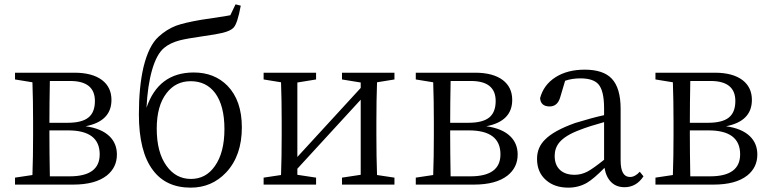

<svg xmlns="http://www.w3.org/2000/svg" viewBox="-20 -848 3536 882"><path d="M49 0V-32L129 -44Q132 -127 132 -228V-286Q132 -388 129 -470L49 -483V-514H322Q404 -514 449 -480Q492 -447 492 -389Q492 -291 373 -268Q446 -258 483 -222Q517 -189 517 -138Q517 -79 471 -42Q418 0 316 0ZM209 -38H300Q438 -38 438 -139Q438 -249 293 -249H207V-228Q207 -150 209 -38ZM207 -284H291Q356 -284 386 -308Q416 -332 416 -384Q416 -476 302 -476H209Q207 -370 207 -284Z M856 14Q742 14 682 -67Q618 -152 618 -323Q618 -448 639 -539Q663 -638 708 -679Q745 -713 789 -730Q828 -744 904 -757Q939 -762 1010 -773Q1029 -776 1038 -778L1062 -828L1086 -822Q1071 -740 1053 -721Q1039 -706 1002 -697Q979 -691 915 -682Q839 -671 807 -663Q761 -651 734 -628Q700 -600 679 -528Q658 -456 653 -353Q708 -515 870 -515Q965 -515 1025 -454Q1091 -386 1091 -263Q1091 -133 1019 -56Q953 14 856 14ZM967 -85Q1011 -147 1011 -255Q1011 -363 968 -421Q927 -475 856 -475Q787 -475 745 -420Q700 -362 700 -257Q700 -148 745 -86Q788 -26 857 -26Q926 -26 967 -85Z M1191 0V-32L1271 -44Q1274 -128 1274 -228V-286Q1274 -388 1271 -470L1191 -483V-514H1432V-483L1346 -469V-127L1637 -444V-469L1551 -483V-514H1792V-483L1712 -470Q1709 -388 1709 -286V-228Q1709 -128 1712 -44L1792 -32V0H1551V-32L1637 -45V-390L1346 -73V-45L1432 -32V0Z M1890 0V-32L1970 -44Q1973 -127 1973 -228V-286Q1973 -388 1970 -470L1890 -483V-514H2163Q2245 -514 2290 -480Q2333 -447 2333 -389Q2333 -291 2214 -268Q2287 -258 2324 -222Q2358 -189 2358 -138Q2358 -79 2312 -42Q2259 0 2157 0ZM2050 -38H2141Q2279 -38 2279 -139Q2279 -249 2134 -249H2048V-228Q2048 -150 2050 -38ZM2048 -284H2132Q2197 -284 2227 -308Q2257 -332 2257 -384Q2257 -476 2143 -476H2050Q2048 -370 2048 -284Z M2591 14Q2528 14 2489 -20Q2447 -56 2447 -118Q2447 -171 2484 -207Q2524 -248 2622 -283Q2700 -307 2755 -319V-351Q2755 -431 2729 -461Q2705 -488 2646 -488Q2608 -488 2576 -477L2554 -403Q2542 -359 2505 -359Q2464 -359 2461 -397Q2477 -458 2531.5 -493Q2586 -528 2666 -528Q2751 -528 2790 -487Q2831 -444 2831 -348V-111Q2831 -35 2874 -35Q2897 -35 2919 -59L2936 -38Q2903 12 2849 12Q2811 12 2787.5 -11.5Q2764 -35 2757 -77Q2708 -27 2676 -8Q2637 14 2591 14ZM2620 -45Q2650 -45 2679 -60Q2705 -74 2755 -114V-287Q2686 -268 2643 -251Q2576 -226 2549 -193Q2528 -167 2528 -132Q2528 -89 2554 -66Q2578 -45 2620 -45Z M2991 0V-32L3071 -44Q3074 -127 3074 -228V-286Q3074 -388 3071 -470L2991 -483V-514H3264Q3346 -514 3391 -480Q3434 -447 3434 -389Q3434 -291 3315 -268Q3388 -258 3425 -222Q3459 -189 3459 -138Q3459 -79 3413 -42Q3360 0 3258 0ZM3151 -38H3242Q3380 -38 3380 -139Q3380 -249 3235 -249H3149V-228Q3149 -150 3151 -38ZM3149 -284H3233Q3298 -284 3328 -308Q3358 -332 3358 -384Q3358 -476 3244 -476H3151Q3149 -370 3149 -284Z"/></svg>

Font: GenRyuMin TW R
Style: Regular
Weight: 400
Version: Version 1.501;PS 1;hotconv 16.6.51;makeotf.lib2.5.65220